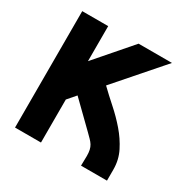

<svg xmlns="http://www.w3.org/2000/svg" viewBox="-144 -762 885 897"><g transform="rotate(30 298.0 -314.0)"><path d="M534 -628 320 -383Q354 -350 393.5 -315Q433 -280 467 -240.5Q501 -201 523.5 -156.5Q546 -112 546 -60V0H406Q406 -13 406.5 -26Q407 -39 407 -52Q407 -71 404 -84.5Q401 -98 394.5 -108.5Q388 -119 378 -129Q368 -139 355 -152L228 -276L190 -232V0H50V-628H190V-439L354 -628Z"/></g></svg>

Font: CAT North
Style: Regular
Weight: 400
Designer: Peter Wiegel
Foundry: Peter Wiegel
Version: Version 1.000